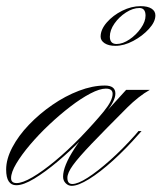

<svg xmlns="http://www.w3.org/2000/svg" viewBox="-76 -595 525 624"><path d="M-23 7Q-56 7 -56 -44Q-56 -78 -36 -116Q-16 -154 18 -189.5Q52 -225 94 -254Q136 -283 180.5 -300Q225 -317 265 -317Q299 -317 299 -291Q299 -267 268 -229.5Q237 -192 190 -143Q153 -105 112 -70.5Q71 -36 35.5 -14.5Q0 7 -23 7ZM-22 0Q-3 0 29.5 -19Q62 -38 102.5 -71.5Q143 -105 185 -148Q232 -197 261 -232.5Q290 -268 290 -290Q290 -307 268 -307Q248 -307 217.5 -291Q187 -275 152.5 -248.5Q118 -222 84 -190Q50 -158 22 -125Q-6 -92 -23 -63.5Q-40 -35 -40 -16Q-40 0 -22 0ZM384 -169 375 -159Q334 -112 291.5 -73.5Q249 -35 213.5 -13Q178 9 157 9Q146 9 137.5 0.5Q129 -8 129 -21Q129 -55 166 -112Q203 -169 269 -237H274L334 -303H411Q393 -293 374 -278Q355 -263 338 -246Q264 -172 221.5 -127.5Q179 -83 161 -58Q143 -33 143 -17Q143 3 159 3Q177 3 209 -17.5Q241 -38 281.5 -74Q322 -110 363 -156L374 -169ZM251 -476Q251 -499 271 -522Q291 -545 321 -560Q351 -575 381 -575Q404 -575 416.5 -567Q429 -559 429 -545Q429 -524 408 -501Q387 -478 357 -462Q327 -446 299 -446Q277 -446 264 -454.5Q251 -463 251 -476ZM377 -569Q356 -569 333.5 -554.5Q311 -540 296 -518.5Q281 -497 281 -476Q281 -452 303 -452Q323 -452 345 -467Q367 -482 382 -503.5Q397 -525 397 -544Q397 -569 377 -569Z"/></svg>

Font: Ballet
Style: Regular
Weight: 400
Designer: Maximiliano R. Sproviero
Foundry: Omnibus-Type
Version: Version 1.100